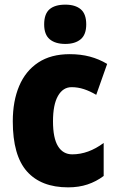

<svg xmlns="http://www.w3.org/2000/svg" viewBox="-20 -796 505 826"><path d="M273 10Q157 10 96 -58.5Q35 -127 35 -274Q35 -361 62.5 -426Q90 -491 144.5 -527Q199 -563 280 -563Q327 -563 366.5 -552.5Q406 -542 441 -521L394 -388Q367 -404 341 -412.5Q315 -421 288 -421Q251 -421 229.5 -383.5Q208 -346 208 -274Q208 -202 229.5 -167Q251 -132 291 -132Q360 -132 426 -181V-39Q394 -15 356.5 -2.5Q319 10 273 10ZM261 -776Q304 -776 327.5 -756Q351 -736 351 -691Q351 -647 327 -627Q303 -607 261 -607Q218 -607 194 -627Q170 -647 170 -691Q170 -736 193 -756Q216 -776 261 -776Z"/></svg>

Font: Noto Sans Lao Looped Condensed Black
Style: Regular
Weight: 900
Width: 3
Designer: Mark Frömberg, Ben Mitchell
Foundry: The Fontpad Ltd
Version: Version 1.002; ttfautohint (v1.8.4.7-5d5b)